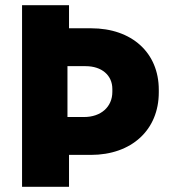

<svg xmlns="http://www.w3.org/2000/svg" viewBox="-20 -720 661 740"><path d="M65 0H246V-123H330C487 -123 592 -219 592 -364V-374C592 -517 488 -611 331 -611H246V-700H65ZM240 -269V-465H310C372 -465 413 -430 413 -377V-366C413 -308 369 -269 304 -269Z"/></svg>

Font: Fixel Text ExtraBold
Style: Regular
Weight: 800
Width: 4
Designer: AlfaBravo + MacPaw
Foundry: Kyrylo Tkachov, Marchela Mozhyna, Serhii Makarenko, Maria Weinstein, Zakhar Kryvoshyya
Version: Version 1.211